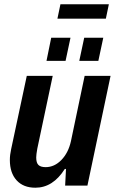

<svg xmlns="http://www.w3.org/2000/svg" viewBox="-20 -866 538 896"><path d="M388 0H284L288 -78L282 -77Q227 10 145 10Q89 10 57.5 -24.5Q26 -59 26 -119Q26 -143 32 -170L105 -512H226L154 -172Q149 -144 149 -131Q149 -106 159.5 -96Q170 -86 193 -86Q234 -86 266.5 -119.5Q299 -153 311 -207L375 -512H496ZM219 -690H309L286 -582H197ZM373 -690H462L439 -582H350ZM262 -846H488L474 -779H248Z"/></svg>

Font: Decalotype SemiBold Italic
Style: Regular
Weight: 600
Italic angle: -12°
Designer: Alfredo Marco Pradil
Foundry: Alfredo Marco Pradil
Version: Version 1.0